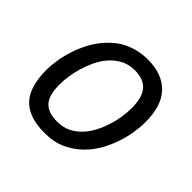

<svg xmlns="http://www.w3.org/2000/svg" viewBox="-139 -672 832 832"><g transform="rotate(45 277.0 -256.0)"><path d="M44.9 -185.1Q44.9 -211.4 50 -244.1Q55.2 -276.9 66.4 -311.8Q77.6 -346.7 95.5 -380.9Q113.3 -415 139.2 -443.8Q155.3 -462.4 174.6 -477.5Q193.8 -492.7 217 -503.7Q240.2 -514.6 267.1 -520.8Q293.9 -526.9 325.2 -526.9Q412.6 -526.9 460.7 -477.5Q508.8 -428.2 508.8 -328.1Q508.8 -297.9 503.2 -262Q497.6 -226.1 485.1 -189.5Q472.7 -152.8 452.9 -117.9Q433.1 -83 404.8 -55.2Q373 -23.4 330.8 -4.2Q288.6 15.1 232.9 15.1Q181.6 15.1 145.8 2.2Q109.9 -10.7 87.6 -35.9Q65.4 -61 55.2 -98.4Q44.9 -135.7 44.9 -185.1ZM129.9 -180.2Q129.9 -148.4 135.7 -125.2Q141.6 -102.1 154.5 -87.2Q167.5 -72.3 188 -65.2Q208.5 -58.1 237.8 -58.1Q272.9 -58.1 301 -72.5Q329.1 -86.9 351.1 -111.8Q368.2 -131.3 381.8 -157.2Q395.5 -183.1 404.8 -211.9Q414.1 -240.7 418.9 -270.8Q423.8 -300.8 423.8 -328.1Q423.8 -393.1 397.7 -423.6Q371.6 -454.1 316.9 -454.1Q277.3 -454.1 246.6 -435.8Q215.8 -417.5 193.8 -388.2Q178.7 -368.2 167 -342.8Q155.3 -317.4 147 -290Q138.7 -262.7 134.3 -234.4Q129.9 -206.1 129.9 -180.2Z"/></g></svg>

Font: Lorenzo Sans
Style: Italic
Weight: 400
Italic angle: -12°
Foundry: Intel Corporation
Version: Version 1.00; ttfautohint (v1.5)